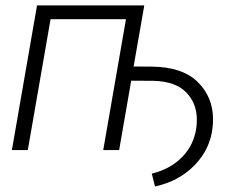

<svg xmlns="http://www.w3.org/2000/svg" viewBox="-20 -548 871 701"><path d="M506.8 -528.3H115.2L23.4 0H81.5L164.6 -478H439.9L356.9 0H415L459 -253.4L541 -252.9C595.2 -251.5 634.8 -236.8 660.6 -210C686 -183.1 698.7 -150.4 698.7 -111.3C698.7 -103 698.2 -94.2 697.3 -85C691.9 -42 674.8 -5.4 646 24.4C617.2 54.2 580.1 74.7 534.2 85.9L545.9 132.8C604.5 120.1 652.8 94.2 690.9 54.7C729 15.1 751 -30.8 756.3 -84C757.3 -93.8 757.8 -103 757.8 -112.3C757.8 -166.5 739.3 -211.4 702.1 -248.5C664.6 -285.2 608.9 -304.2 534.2 -304.7L467.8 -305.2Z"/></svg>

Font: Roboto Light
Style: Italic
Weight: 300
Italic angle: -12°
Designer: Google
Version: Version 2.137; 2017